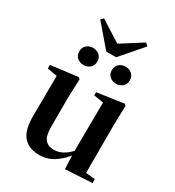

<svg xmlns="http://www.w3.org/2000/svg" viewBox="-225 -1086 1127 1235"><g transform="rotate(30 339.0 -468.5)"><path d="M215.8 -627.3Q188.5 -627.3 168.5 -644Q148.4 -660.8 148.4 -690Q148.4 -721 168.5 -737.7Q188.5 -754.4 215.8 -754.4Q241.8 -754.4 262 -737.7Q282.2 -721 282.2 -690Q282.2 -660.8 262 -644Q241.8 -627.3 215.8 -627.3ZM456.9 -627.3Q430.1 -627.3 410.2 -644Q390.2 -660.8 390.2 -690Q390.2 -721 410.2 -737.7Q430.1 -754.4 456.9 -754.4Q482.9 -754.4 503.3 -737.7Q523.8 -721 523.8 -690Q523.8 -660.8 503.3 -644Q482.9 -627.3 456.9 -627.3ZM180.7 -953.6 372.2 -832.1H299.7L492.2 -954.4L512.1 -936.5L372.7 -775.6H299.9L162.5 -935.7ZM255.7 16.2Q182.1 16.2 140.2 -29.3Q98.3 -74.7 99.3 -187.9L102 -497.7L132 -475.4L28.4 -493.5V-520.2L228 -545.4L240.2 -534.8L234.7 -388.7V-177.8Q234.7 -111 257.7 -85.3Q280.7 -59.5 321.8 -59.5Q364.7 -59.5 402.5 -85.8Q440.3 -112.1 469.6 -153.8L503.2 -103H456Q418.4 -51 368.8 -17.4Q319.2 16.2 255.7 16.2ZM447.6 12.4 442.4 -109.4V-111.9L445.6 -481.6L373.7 -493.2V-516.6L570.9 -545.4L581.6 -534.8L577.6 -388.7V-35L645.6 -28.5V0.7Z"/></g></svg>

Font: Source Han Serif JP VF
Style: Regular
Weight: 250
Designer: Ryoko NISHIZUKA 西塚涼子 (kana & ideographs); Frank Grießhammer (Latin, Greek & Cyrillic); Wenlong ZHANG 张文龙 (bopomofo); San
Foundry: Adobe
Version: Version 2.001;hotconv 1.1.0;makeotfexe 2.6.0